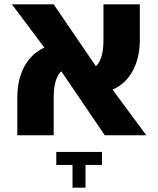

<svg xmlns="http://www.w3.org/2000/svg" viewBox="-20 -625 732 887"><path d="M228 -173C228 -231 239 -273 263 -296L464 0H656L500 -211C584 -247 626 -336 626 -440V-605H458V-443C458 -384 448 -342 423 -319L228 -605H35L185 -405C102 -368 60 -280 60 -176V0H228ZM315 242H375V137H451V77H240V137H315Z"/></svg>

Font: Noto Sans Hebrew Extra
Style: Regular
Weight: 800
Designer: Monotype Design Team
Foundry: Monotype Imaging Inc.
Version: Version 1.902